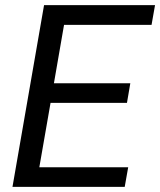

<svg xmlns="http://www.w3.org/2000/svg" viewBox="-20 -731 626 751"><path d="M476.6 -328.6H177.7L133.8 -76.7H481.4L467.8 0H28.8L152.3 -710.9H586.4L572.8 -633.8H230.5L190.9 -405.3H489.7Z"/></svg>

Font: Roboto
Style: Italic
Weight: 400
Italic angle: -12°
Designer: Google
Version: Version 2.134; 2016; ttfautohint (v1.6)